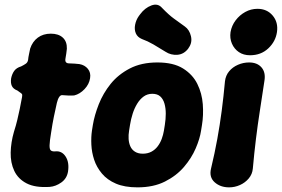

<svg xmlns="http://www.w3.org/2000/svg" viewBox="-20 -788 1214 827"><path d="M194 17Q132 21 95 2Q58 -17 41.5 -52Q25 -87 26 -131Q27 -175 40 -220Q49 -248 54.5 -271.5Q60 -295 65 -318.5Q70 -342 75 -370Q77 -380 74 -383.5Q71 -387 66 -390Q61 -393 55 -398Q37 -405 31 -418Q25 -431 28 -451Q32 -470 41.5 -483Q51 -496 71 -502Q83 -508 91 -513.5Q99 -519 101 -530Q102 -541 105 -555Q108 -569 110 -579Q120 -609 143 -626Q166 -643 199 -643Q232 -643 250.5 -626Q269 -609 268 -578Q267 -568 265.5 -557.5Q264 -547 262 -536Q258 -515 278 -515Q289 -515 300.5 -514Q312 -513 322 -512Q345 -508 358.5 -491.5Q372 -475 368 -451Q364 -425 344 -404Q324 -383 300 -377Q288 -376 275 -376.5Q262 -377 251 -378Q242 -380 235.5 -371Q229 -362 225 -345Q218 -314 212 -285Q206 -256 200 -216Q194 -180 193.5 -162.5Q193 -145 199 -140Q205 -135 218 -136Q246 -139 262.5 -114Q279 -89 273 -49Q268 -19 244 -2Q220 15 194 17Z M846 -225Q841 -191 823 -149Q805 -107 772.5 -69Q740 -31 690.5 -6Q641 19 572 19Q517 19 479.5 3Q442 -13 419 -40.5Q396 -68 385.5 -100Q375 -132 373.5 -165Q372 -198 376 -225L380 -250Q387 -292 405.5 -339Q424 -386 456.5 -426.5Q489 -467 539 -493Q589 -519 658 -519Q727 -519 768.5 -493Q810 -467 830 -426.5Q850 -386 853.5 -339Q857 -292 850 -250ZM690 -250Q694 -275 694 -298.5Q694 -322 688.5 -341.5Q683 -361 670.5 -372.5Q658 -384 636 -384Q615 -384 599 -372.5Q583 -361 571 -341.5Q559 -322 551.5 -298.5Q544 -275 540 -250L536 -225Q533 -207 534 -189.5Q535 -172 541.5 -157.5Q548 -143 561.5 -134.5Q575 -126 595 -126Q616 -126 632 -134.5Q648 -143 659 -157.5Q670 -172 676.5 -189.5Q683 -207 686 -225ZM776 -674Q796 -660 802.5 -632Q809 -604 792 -581L791 -579Q772 -554 744 -552Q716 -550 693 -565Q666 -582 641 -596.5Q616 -611 591 -620Q572 -628 565 -644.5Q558 -661 562 -681.5Q566 -702 578 -719L584 -727Q604 -754 632 -764.5Q660 -775 678 -754Q708 -723 729 -708Q750 -693 776 -674Z M967 19Q929 19 904.5 -3Q880 -25 889 -62Q905 -129 916 -189.5Q927 -250 935 -311Q943 -372 949 -438Q952 -463 967 -481Q982 -499 1005 -509Q1028 -519 1053 -519Q1088 -519 1106.5 -497.5Q1125 -476 1119 -440Q1109 -373 1099.5 -312Q1090 -251 1082.5 -190Q1075 -129 1069 -62Q1067 -38 1051.5 -19.5Q1036 -1 1013.5 9Q991 19 967 19ZM1057 -550Q1029 -550 1009 -563.5Q989 -577 979 -600Q969 -623 973 -650Q978 -678 995 -700.5Q1012 -723 1036.5 -736.5Q1061 -750 1089 -750Q1130 -750 1154.5 -721Q1179 -692 1173 -650Q1167 -609 1135.5 -579.5Q1104 -550 1057 -550Z"/></svg>

Font: Winky Sans
Style: Bold Italic
Weight: 700
Italic angle: -8.97852°
Designer: Simon Atzbach
Foundry: typofactur
Version: Version 1.205